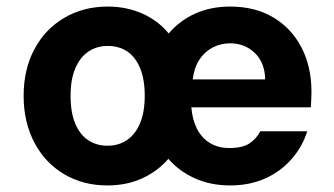

<svg xmlns="http://www.w3.org/2000/svg" viewBox="-20 -553 1017 585"><path d="M307 12Q233 12 175 -22.5Q117 -57 84.5 -119Q52 -181 52 -261Q52 -341 84.5 -402.5Q117 -464 175.5 -498.5Q234 -533 308 -533Q366 -533 414 -511.5Q462 -490 494 -451Q527 -490 574.5 -511.5Q622 -533 681 -533Q758 -533 813.5 -499.5Q869 -466 899 -407.5Q929 -349 929 -274Q929 -264 928.5 -252Q928 -240 927 -226H563Q566 -188 580.5 -160Q595 -132 620 -117Q645 -102 679 -102Q719 -102 740 -116Q761 -130 773 -153H916Q902 -107 869 -69Q836 -31 788.5 -9.5Q741 12 681 12Q622 12 574 -9.5Q526 -31 493 -69Q460 -31 413 -9.5Q366 12 307 12ZM307 -109Q341 -109 366.5 -126Q392 -143 406.5 -177Q421 -211 421 -261Q421 -311 407 -345Q393 -379 368 -396Q343 -413 308 -413Q275 -413 249.5 -396Q224 -379 209.5 -345Q195 -311 195 -261Q195 -211 209 -177Q223 -143 248.5 -126Q274 -109 307 -109ZM567 -311H788Q787 -362 756.5 -391.5Q726 -421 681 -421Q653 -421 628.5 -408.5Q604 -396 588 -372Q572 -348 567 -311Z"/></svg>

Font: DM Sans 10pt ExtraBold
Style: Regular
Weight: 800
Version: Version 4.004;gftools[0.9.30]